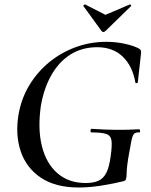

<svg xmlns="http://www.w3.org/2000/svg" viewBox="-20 -822 672 854"><path d="M330 12Q227 12 162 -31.5Q97 -75 72 -149.5Q47 -224 63 -316Q76 -387 112 -445.5Q148 -504 200.5 -546.5Q253 -589 317.5 -612.5Q382 -636 453 -636Q496 -636 536.5 -627Q577 -618 600 -605Q606 -600 607 -596Q608 -592 607 -582L593 -456Q592 -452 587 -452Q582 -452 582 -456Q569 -529 525.5 -570.5Q482 -612 412 -612Q346 -612 295 -580.5Q244 -549 210 -490.5Q176 -432 162 -353Q147 -249 166.5 -171.5Q186 -94 236 -51Q286 -8 361 -8Q396 -8 418 -18Q440 -28 453 -53.5Q466 -79 472 -126Q479 -174 476 -196.5Q473 -219 453 -226Q433 -233 387 -233Q382 -233 382.5 -241Q383 -249 387 -249Q446 -245 495 -244.5Q544 -244 599 -247Q602 -247 603 -240Q604 -233 599 -233Q583 -234 576 -226.5Q569 -219 564 -194Q559 -169 550 -116Q545 -83 544 -67Q543 -51 543 -43.5Q543 -36 541 -28Q540 -22 537.5 -20Q535 -18 529 -16Q480 -4 428 4Q376 12 330 12ZM431 -685 351 -795Q350 -797 353 -800Q356 -803 359 -802L449 -756L557 -802Q559 -803 562 -800Q565 -797 563 -795L450 -685Q439 -674 431 -685Z"/></svg>

Font: Cormorant Garamond Light SemiBold
Style: Italic
Weight: 600
Italic angle: -10°
Version: Version 4.001